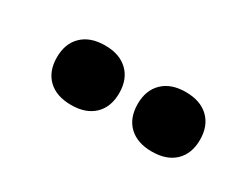

<svg xmlns="http://www.w3.org/2000/svg" viewBox="-33 -957 640 495"><g transform="rotate(30 287.0 -709.5)"><path d="M420 -621Q376.5 -621 352 -644.5Q327.5 -668 327.5 -709.5Q327.5 -750.5 352 -774.2Q376.5 -798 420 -798Q464 -798 488.5 -774.2Q513 -750.5 513 -709.5Q513 -668 488.5 -644.5Q464 -621 420 -621ZM180 -621Q136 -621 111.5 -644.5Q87 -668 87 -709.5Q87 -750.5 111.5 -774.2Q136 -798 180 -798Q223.5 -798 248 -774.2Q272.5 -750.5 272.5 -709.5Q272.5 -668 248 -644.5Q223.5 -621 180 -621Z"/></g></svg>

Font: Encode Sans Semi Condensed ExtraBold
Style: Regular
Weight: 800
Width: 4
Designer: Multiple Designers
Foundry: Impallari Type
Version: Version 3.000; ttfautohint (v1.8.3) -l 8 -r 50 -G 200 -x 14 